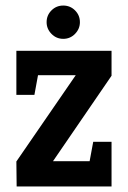

<svg xmlns="http://www.w3.org/2000/svg" viewBox="-20 -672 462 692"><path d="M40 0 39 -90 253 -401H117L104 -330H39V-489H382V-399L171 -91H303L316 -161H382V0ZM208 -532Q183 -532 165.5 -550Q148 -568 148 -592Q148 -617 165.5 -634.5Q183 -652 208 -652Q233 -652 250.5 -634.5Q268 -617 268 -592Q268 -568 250.5 -550Q233 -532 208 -532Z"/></svg>

Font: Kreon Light SemiBold
Style: Regular
Weight: 600
Version: Version 2.002